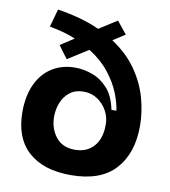

<svg xmlns="http://www.w3.org/2000/svg" viewBox="-82 -789 777 875"><g transform="rotate(10 306.5 -351.5)"><path d="M303 15Q176 15 106.5 -48Q37 -111 37 -231Q37 -305 62 -359Q87 -413 133 -442Q179 -471 240 -471Q280 -471 320.5 -456Q361 -441 392 -406Q423 -371 435 -310H458Q453 -347 435 -391.5Q417 -436 381.5 -481Q346 -526 289 -562L194 -502L151 -560L214 -601Q188 -612 157.5 -620.5Q127 -629 93 -635L116 -718Q173 -709 221.5 -695.5Q270 -682 311 -663L394 -716L440 -659L384 -623Q455 -576 497 -516Q539 -456 557.5 -390Q576 -324 576 -260Q576 -133 508.5 -59Q441 15 303 15ZM302 -102Q357 -102 389 -138Q421 -174 421 -236V-242Q421 -273 405 -302.5Q389 -332 361 -351Q333 -370 296 -370Q259 -370 233.5 -350.5Q208 -331 195.5 -300Q183 -269 183 -234Q183 -180 213.5 -141Q244 -102 302 -102Z"/></g></svg>

Font: Bricolage Grotesque 12pt Bricolage Grotesque 10pt Regular
Style: Bold
Weight: 700
Designer: Mathieu Triay
Foundry: Atelier Triay
Version: Version 1.001; ttfautohint (v1.8.4.7-5d5b);gftools[0.9.33.de